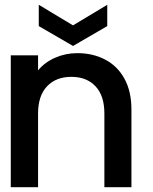

<svg xmlns="http://www.w3.org/2000/svg" viewBox="-20 -782 638 802"><path d="M529 -325V0H416V-308Q416 -382 379 -421.5Q342 -461 278 -461Q214 -461 176.5 -421.5Q139 -382 139 -308V0H25V-551H139V-488Q167 -522 210.5 -541Q254 -560 303 -560Q368 -560 419.5 -533Q471 -506 500 -453Q529 -400 529 -325ZM428 -673 285 -590 142 -673V-762L285 -676L428 -762Z"/></svg>

Font: Poppins Medium A&M
Style: Regular
Weight: 500
Designer: Ninad Kale (Devanagari), Jonny Pinhorn (Latin)
Foundry: Indian Type Foundry
Version: 4.004